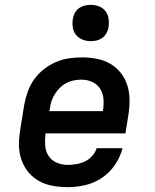

<svg xmlns="http://www.w3.org/2000/svg" viewBox="-20 -765 640 793"><path d="M260 8Q236 8 212.5 5Q189 2 167.5 -5.5Q146 -13 127.5 -26Q109 -39 95.5 -56Q82 -73 73 -94Q64 -115 60.5 -138Q57 -161 58.5 -184.5Q60 -208 64 -232L80 -332Q85 -359 94.5 -386Q104 -413 120.5 -436.5Q137 -460 160.5 -478.5Q184 -497 210.5 -508.5Q237 -520 264.5 -524Q292 -528 319 -528Q350 -528 380.5 -522Q411 -516 436.5 -501Q462 -486 480 -462.5Q498 -439 506.5 -410.5Q515 -382 515 -350.5Q515 -319 510 -288L498 -214H168Q165 -190 166.5 -165.5Q168 -141 180 -122Q192 -103 213.5 -93.5Q235 -84 260 -84Q277 -84 295 -87Q313 -90 330 -98Q347 -106 360.5 -120.5Q374 -135 379 -153H486Q477 -117 455 -84.5Q433 -52 401 -30.5Q369 -9 332.5 -0.5Q296 8 260 8ZM184 -306H405Q409 -330 407.5 -354Q406 -378 394.5 -397Q383 -416 362 -426Q341 -436 317 -436Q301 -436 285.5 -433Q270 -430 255 -422.5Q240 -415 228 -403Q216 -391 207 -377Q198 -363 193 -348Q188 -333 186 -317ZM355 -595Q337 -595 320.5 -601.5Q304 -608 293.5 -621.5Q283 -635 280.5 -652.5Q278 -670 281 -688Q283 -701 289.5 -712.5Q296 -724 306.5 -731.5Q317 -739 329.5 -742Q342 -745 355 -745Q373 -745 389.5 -738.5Q406 -732 416 -718.5Q426 -705 428.5 -687.5Q431 -670 428 -652Q426 -639 419.5 -627.5Q413 -616 402.5 -608.5Q392 -601 379.5 -598Q367 -595 355 -595Z"/></svg>

Font: Iosevka Etoile SmBdObl
Style: Regular
Weight: 600
Italic angle: -9°
Designer: Belleve Invis
Foundry: Belleve Invis
Version: Version 15.5.2; ttfautohint (v1.8.4)